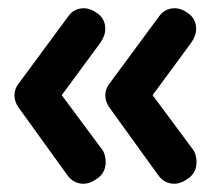

<svg xmlns="http://www.w3.org/2000/svg" viewBox="-20 -495 526 465"><path d="M402 -50Q378 -50 363 -71L244 -236Q235 -250 235 -264Q235 -279 244 -291L365 -455Q379 -475 403 -475Q420 -475 437.5 -461.5Q455 -448 455 -425Q455 -408 442 -390L344 -257V-272L445 -136Q451 -129 453.5 -120Q456 -111 456 -103Q456 -78 437.5 -64Q419 -50 402 -50ZM182 -50Q158 -50 143 -71L24 -236Q15 -250 15 -264Q15 -279 24 -291L145 -455Q159 -475 183 -475Q200 -475 217.5 -461.5Q235 -448 235 -425Q235 -408 222 -390L124 -257V-272L225 -136Q231 -129 233.5 -120Q236 -111 236 -103Q236 -78 217.5 -64Q199 -50 182 -50Z"/></svg>

Font: zvoove
Style: Bold
Weight: 700
Designer: Vernon Adams (Nunito) & Andrew Paglinawan (Quicksand)
Foundry: zvoove
Version: Version 3.006